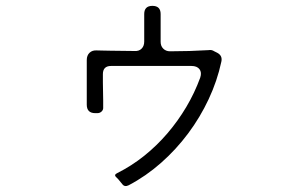

<svg xmlns="http://www.w3.org/2000/svg" viewBox="-20 -600 1040 655"><path d="M397 28 388 17Q386 14 383 11Q380 8 378 6Q367 -3 379 -9Q429 -34 472 -68.5Q515 -103 551 -145Q587 -187 615.5 -235Q644 -283 663 -335Q669 -353 660.5 -364Q652 -375 633 -375H359Q331 -375 331 -347V-319L332 -257V-235Q333 -226 327 -220Q321 -214 312 -214H305Q276 -214 276 -243V-395Q276 -411 285.5 -420Q295 -429 310 -428Q321 -428 332 -427.5Q343 -427 357 -427L439 -426Q454 -425 463 -434Q472 -443 472 -458V-552Q472 -580 500 -580Q528 -580 528 -552V-457Q528 -443 537 -434Q546 -425 560 -425Q593 -425 626 -426Q659 -427 692 -429Q702 -431 711 -425L721 -420Q740 -410 735 -389Q721 -324 692 -262Q663 -200 622 -145Q581 -90 529.5 -44.5Q478 1 419 32Q405 39 397 28Z"/></svg>

Font: Higure Gothic
Style: Regular
Weight: 400
Designer: Yoshimichi Ohira
Foundry: Positype
Version: Version 1.000